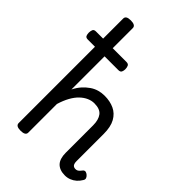

<svg xmlns="http://www.w3.org/2000/svg" viewBox="-283 -1087 1217 1217"><g transform="rotate(45 325.0 -478.5)"><path d="M542 17Q517 17 498.5 10Q480 3 468 -10Q456 -23 450 -43Q444 -63 444 -88V-334Q444 -384 423 -411.5Q402 -439 351 -439Q327 -439 303 -428.5Q279 -418 257 -397Q235 -376 217 -343.5Q199 -311 186 -268V-11Q186 2 175 8.5Q164 15 143 15Q121 15 110.5 8.5Q100 2 100 -11V-948Q100 -961 110.5 -967.5Q121 -974 143 -974Q164 -974 175 -967.5Q186 -961 186 -948V-398Q202 -430 222 -452Q242 -474 264.5 -489.5Q287 -505 312 -512Q337 -519 363 -519Q412 -519 449.5 -501.5Q487 -484 508.5 -445.5Q530 -407 530 -343V-99Q530 -85 533.5 -76Q537 -67 544 -63Q551 -59 560 -59Q570 -59 576.5 -62.5Q583 -66 589.5 -73Q596 -80 602 -88Q610 -95 619 -93Q628 -91 637 -83Q647 -74 649.5 -64.5Q652 -55 645 -45Q634 -26 618 -12Q602 2 582.5 9.5Q563 17 542 17ZM36 -695Q18 -695 13.5 -706Q9 -717 9 -730Q9 -744 13.5 -756Q18 -768 36 -768H309Q327 -768 332 -756Q337 -744 337 -730Q337 -717 332 -706Q327 -695 309 -695Z"/></g></svg>

Font: Playwrite IT Trad
Style: Regular
Weight: 400
Designer: Veronika Burian, José Scaglione
Foundry: TypeTogether
Version: Version 1.002